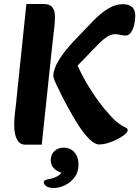

<svg xmlns="http://www.w3.org/2000/svg" viewBox="-20 -716 697 961"><path d="M476 7Q455 7 428.5 -18.5Q402 -44 374 -87Q346 -130 317.5 -183Q289 -236 263 -291Q258 -302 252.5 -314.5Q247 -327 247 -340Q247 -354 256.5 -379.5Q266 -405 294 -444Q322 -483 376 -538L450 -615Q485 -651 521.5 -673Q558 -695 594 -695Q625 -695 641 -681Q657 -667 657 -637Q657 -614 651.5 -591Q646 -568 635 -553Q624 -538 609 -538Q597 -538 583 -541.5Q569 -545 553 -545Q543 -545 529 -539Q515 -533 496.5 -517.5Q478 -502 451 -473L326 -344L348 -433Q383 -349 424.5 -282Q466 -215 503 -171Q540 -127 557 -112Q580 -93 593.5 -85.5Q607 -78 613 -75Q619 -72 619 -64Q619 -55 604.5 -43Q590 -31 568 -19.5Q546 -8 521.5 -0.5Q497 7 476 7ZM105 8Q85 8 73 -6.5Q61 -21 56 -43Q51 -65 51 -87Q51 -123 55.5 -156.5Q60 -190 64 -234L112 -696H198Q230 -696 242.5 -679Q255 -662 255 -635Q255 -611 253 -590.5Q251 -570 247.5 -541.5Q244 -513 239 -466L189 8ZM199 196Q199 189 205.5 186Q212 183 227 180Q254 175 273.5 162.5Q293 150 297 120L305 150Q277 150 255.5 132Q234 114 234 86Q234 57 252.5 40Q271 23 299 23Q332 23 352.5 46.5Q373 70 373 107Q373 146 353 172Q333 198 304.5 211.5Q276 225 249 225Q223 225 211 215.5Q199 206 199 196Z"/></svg>

Font: Alkatra SemiBold
Style: Regular
Weight: 600
Designer: Suman Bhandary
Version: Version 1.100;gftools[0.9.22]